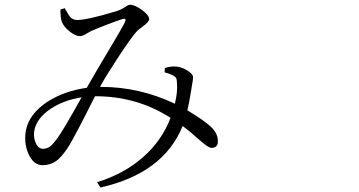

<svg xmlns="http://www.w3.org/2000/svg" viewBox="-20 -745 1540 824"><path d="M411.1 59.6 396.5 37.1Q512.7 1 593.8 -70.3Q674.8 -141.6 711.9 -239.3Q567.4 -332 389.6 -332H387.7Q375 -306.6 347.7 -252.9Q286.1 -131.8 266.6 -104.5Q242.2 -69.3 220.7 -53.7Q195.3 -36.1 163.1 -36.1Q123 -36.1 101.6 -85.9Q81.1 -133.8 91.8 -188.5Q106.4 -256.8 182.6 -307.6Q254.9 -354.5 352.5 -368.2L357.4 -377Q381.8 -420.9 450.2 -535.2Q503.9 -625 514.6 -646.5Q526.4 -669.9 504.9 -663.1Q446.3 -643.6 372.1 -612.3Q366.2 -609.4 354.5 -602.5Q335 -589.8 324.2 -589.8Q303.7 -589.8 278.3 -610.4Q252.9 -630.9 245.1 -652.3Q239.3 -668 239.3 -704.1L257.8 -710Q259.8 -707 262.7 -701.2Q274.4 -679.7 281.2 -671.9Q293.9 -659.2 310.5 -659.2Q355.5 -659.2 483.4 -698.2Q501 -704.1 518.6 -715.8Q530.3 -724.6 538.1 -724.6Q558.6 -724.6 589.4 -702.1Q620.1 -679.7 620.1 -663.1Q620.1 -651.4 594.7 -632.8Q572.3 -617.2 563.5 -606.4Q540 -579.1 490.7 -504.4Q441.4 -429.7 411.1 -376L409.2 -372.1H414.1Q578.1 -372.1 730.5 -299.8Q743.2 -351.6 739.3 -390.6Q739.3 -403.3 736.3 -409.2Q733.4 -415 723.6 -420.9Q709 -428.7 686.5 -434.6L687.5 -453.1Q714.8 -461.9 738.8 -459Q762.7 -456.1 785.6 -441.4Q808.6 -426.8 808.6 -413.1Q808.6 -403.3 804.7 -383.8Q801.8 -368.2 800.8 -359.4Q793 -309.6 784.2 -271.5Q861.3 -225.6 891.6 -194.3Q916 -168 915 -137.7Q915 -110.4 887.7 -110.4Q874 -110.4 836.9 -143.6Q795.9 -180.7 763.7 -204.1Q681.6 -1 411.1 59.6ZM164.1 -106.4Q181.6 -106.4 196.3 -117.2Q207 -126 224.6 -149.4Q249 -181.6 330.1 -327.1Q252.9 -315.4 196.3 -277.3Q141.6 -240.2 128.9 -192.4Q121.1 -161.1 132.3 -133.8Q143.6 -106.4 164.1 -106.4Z"/></svg>

Font: Bpmf GenYo Min R
Style: R
Weight: 400
Foundry: But Ko
Version: Version 1.320